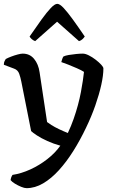

<svg xmlns="http://www.w3.org/2000/svg" viewBox="-27 -779 597 999"><path d="M111 200Q100 200 83 193Q66 186 50.5 176.5Q35 167 28 158Q30 147 32.5 141Q35 135 38 131Q84 124 131 102.5Q178 81 219 49Q260 17 287 -21Q251 -31 219 -45.5Q187 -60 165 -74.5Q143 -89 135 -97L84 -354Q80 -375 73 -395Q66 -415 46 -422L-7 -442Q-7 -454 -3 -461.5Q1 -469 3 -472Q14 -478 31 -484.5Q48 -491 65 -495.5Q82 -500 91 -500Q128 -500 150.5 -472.5Q173 -445 179 -403L218 -144Q224 -139 240.5 -128.5Q257 -118 280 -107Q303 -96 326 -87Q343 -123 356 -160Q369 -197 378.5 -232.5Q388 -268 394 -300Q400 -332 404 -359Q408 -386 410 -405Q396 -414 373 -424Q350 -434 327.5 -443Q305 -452 292 -456Q294 -464 297 -472.5Q300 -481 303 -485Q313 -490 331 -493Q349 -496 369 -498Q389 -500 404 -500Q417 -500 435 -491Q453 -482 470.5 -468.5Q488 -455 499.5 -442.5Q511 -430 511 -423Q511 -387 500 -337.5Q489 -288 469 -230.5Q449 -173 420 -113Q390 -50 354.5 6.5Q319 63 279.5 106.5Q240 150 197.5 175Q155 200 111 200ZM156 -565Q145 -569 137.5 -576Q130 -583 127 -589Q162 -640 189.5 -678Q217 -716 237.5 -737.5Q258 -759 271 -759Q284 -759 304.5 -737Q325 -715 352.5 -677Q380 -639 414 -589Q410 -583 402.5 -575.5Q395 -568 384 -565L270 -666Z"/></svg>

Font: Texturina 12pt Medium
Style: Regular
Weight: 500
Designer: Guillermo Torres Carreño
Foundry: Omnibus-Type
Version: Version 1.002